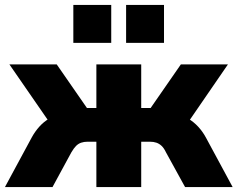

<svg xmlns="http://www.w3.org/2000/svg" viewBox="-30 -755 959 775"><path d="M-10 0 98 -200Q111 -224 129 -244Q147 -264 169 -276.5Q191 -289 218 -292L187 -236L8 -495H199L321 -319H359V-495H540V-319H578L700 -495H890L712 -236L681 -292Q708 -289 730 -276Q752 -263 770 -243.5Q788 -224 801 -200L909 0H717L640 -140Q632 -157 622.5 -166Q613 -175 601.5 -179Q590 -183 575 -183H540V0H359V-183H324Q309 -183 297.5 -179Q286 -175 277 -166Q268 -157 258 -140L182 0ZM479 -582V-735H632V-582ZM266 -582V-735H419V-582Z"/></svg>

Font: Nunito Sans 11pt Black
Style: Regular
Weight: 900
Version: Version 3.101;gftools[0.9.27]